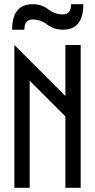

<svg xmlns="http://www.w3.org/2000/svg" viewBox="-20 -899 455 919"><path d="M366.2 -683.6Q366.2 -512.7 366.2 0Q347.7 0 293 0Q293 -85.9 293 -341.8Q250 -384.8 122.1 -512.7Q122.1 -384.8 122.1 0Q103.5 0 48.8 0Q48.8 -25.4 48.8 -62.5Q48.8 -174.8 48.8 -398.4Q48.8 -469.7 48.8 -683.6Q109.4 -622.1 293 -439.5Q293 -500 293 -683.6Q311.5 -683.6 366.2 -683.6ZM38.1 -756.8Q38.1 -878.9 135.7 -878.9Q179.7 -878.9 210.9 -854.5Q242.2 -830.1 281.2 -830.1Q320.3 -830.1 320.3 -878.9Q339.8 -878.9 378.9 -878.9Q378.9 -756.8 281.2 -756.8Q238.3 -756.8 206.1 -781.2Q174.8 -805.7 135.7 -805.7Q96.7 -805.7 96.7 -756.8Q77.1 -756.8 38.1 -756.8Z"/></svg>

Font: ZAANS 2018
Style: Regular
Weight: 400
Designer: Counter Creatives
Version: Version 1.0 - 24-01-18